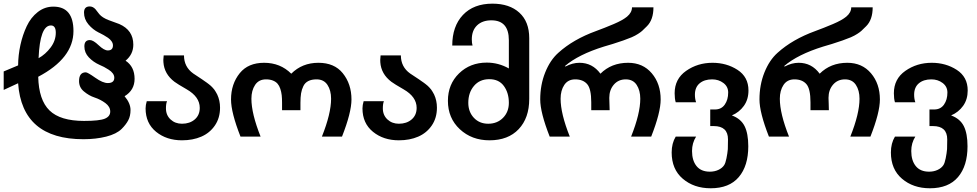

<svg xmlns="http://www.w3.org/2000/svg" viewBox="-20 -760 5291 1040"><path d="M187 -344.2Q189.9 -218.3 248.3 -161.6Q306.6 -105 435.1 -105Q518.1 -105 547.9 -117.2Q577.1 -129.4 577.1 -155.8Q577.1 -182.1 550.8 -201.7Q524.4 -221.2 492.2 -231.9Q461.9 -241.7 434.1 -265.1Q408.2 -286.6 408.2 -320.8Q408.2 -368.2 444.8 -368.2Q454.6 -368.2 496.1 -338.9Q536.6 -310.1 564 -310.1Q599.1 -310.1 599.1 -338.9Q599.1 -351.1 591.1 -362.3Q583 -373.5 568.1 -382.8Q553.2 -392.1 543.2 -397.5Q533.2 -402.8 518.1 -409.2Q485.4 -423.8 461.2 -449.2Q437 -474.6 437 -508.8Q437 -543 466.8 -543Q484.9 -543 514.2 -515.1Q543.9 -486.8 564 -486.8Q591.8 -486.8 591.8 -514.2Q591.8 -525.4 584.5 -536.1Q577.1 -546.9 565.2 -555.2Q553.2 -563.5 541.7 -569.8Q530.3 -576.2 518.6 -582Q517.1 -582.5 516.1 -583Q515.1 -583.5 514.2 -584Q482.9 -599.6 459 -627.9Q435.1 -656.2 435.1 -691.9Q435.1 -725.1 465.8 -725.1Q483.4 -725.1 497.1 -710L518.1 -683.1Q534.2 -664.1 568.8 -650.9L626 -629.9Q702.1 -596.7 702.1 -518.1Q702.1 -465.8 660.2 -431.2Q709 -398.9 709 -333Q709 -271.5 654.8 -238.8Q687 -200.7 687 -164.1Q687 -131.8 674.8 -108.6Q662.6 -85.4 639.2 -62Q611.3 -34.2 555.2 -20Q499 -5.9 432.1 -5.9Q99.6 -5.9 78.1 -309.1L0 -272.9V-373L78.1 -405.8Q78.6 -461.9 90.6 -516.4Q102.5 -570.8 124.8 -618.2Q147 -665.5 184.6 -694.8Q222.2 -724.1 269 -724.1Q377.9 -724.1 377.9 -591.8Q377.9 -444.8 187 -344.2ZM189 -444.8Q226.6 -465.8 254.4 -502.9Q282.2 -540 282.2 -583Q282.2 -622.1 255.9 -622.1Q196.3 -622.1 189 -444.8Z M965.8 -89.8Q1007.8 -89.8 1034.9 -113Q1062 -136.2 1062 -175.8Q1062 -235.4 991.7 -275.9Q939.9 -305.7 925.3 -316.9Q869.6 -358.9 865.2 -422.9Q864.7 -429.2 864.7 -436Q864.7 -437.5 866.7 -460H976.6Q976.6 -397.5 1026.9 -361.8Q1032.2 -357.9 1048.6 -347.4Q1064.9 -336.9 1074.7 -330.1Q1077.1 -328.1 1087.2 -321.3Q1097.2 -314.5 1099.9 -312.5Q1102.5 -310.5 1110.6 -304.4Q1118.7 -298.3 1121.8 -295.2Q1125 -292 1131.1 -285.9Q1137.2 -279.8 1140.6 -274.9Q1144 -270 1148.4 -262.9Q1152.8 -255.9 1156.7 -248Q1171.9 -215.3 1171.9 -176.8Q1171.9 -121.1 1144 -80.3Q1116.2 -39.6 1070.3 -19.8Q1024.4 0 965.8 0Q882.3 0 825.7 -45.9Q768.6 -92.3 768.6 -172.9Q768.6 -190.4 774.9 -211.9H884.8Q878.9 -198.7 878.9 -172.9Q878.9 -136.2 903.8 -113Q928.7 -89.8 965.8 -89.8Z M1420.9 -330.1Q1381.8 -330.1 1361.8 -300Q1341.8 -270 1341.8 -225.1Q1341.8 -144.5 1391.6 -20H1282.7Q1231.4 -150.4 1231.4 -221.2Q1231.4 -305.2 1278.8 -363.8Q1324.2 -419.9 1410.6 -419.9Q1498.5 -419.9 1557.6 -360.8Q1616.7 -419.9 1704.6 -419.9Q1791 -419.9 1836.4 -363.8Q1883.8 -305.2 1883.8 -221.2Q1883.8 -150.4 1832.5 -20H1723.6Q1773.4 -144.5 1773.4 -225.1Q1773.4 -270.5 1753.7 -300.3Q1733.9 -330.1 1694.8 -330.1Q1668 -330.1 1650.1 -321Q1632.3 -312 1623.3 -293.7Q1614.3 -275.4 1610.8 -254.2Q1607.4 -232.9 1607.4 -203.1V-163.1H1507.8V-203.1Q1507.8 -227.1 1505.9 -244.6Q1503.9 -262.2 1498.3 -279.1Q1492.7 -295.9 1483.4 -306.6Q1474.1 -317.4 1458.3 -323.7Q1442.4 -330.1 1420.9 -330.1Z M2140.6 -89.8Q2182.6 -89.8 2209.7 -113Q2236.8 -136.2 2236.8 -175.8Q2236.8 -235.4 2166.5 -275.9Q2114.7 -305.7 2100.1 -316.9Q2044.4 -358.9 2040 -422.9Q2039.6 -429.2 2039.6 -436Q2039.6 -437.5 2041.5 -460H2151.4Q2151.4 -397.5 2201.7 -361.8Q2207 -357.9 2223.4 -347.4Q2239.7 -336.9 2249.5 -330.1Q2252 -328.1 2262 -321.3Q2272 -314.5 2274.7 -312.5Q2277.3 -310.5 2285.4 -304.4Q2293.5 -298.3 2296.6 -295.2Q2299.8 -292 2305.9 -285.9Q2312 -279.8 2315.4 -274.9Q2318.8 -270 2323.2 -262.9Q2327.6 -255.9 2331.5 -248Q2346.7 -215.3 2346.7 -176.8Q2346.7 -121.1 2318.8 -80.3Q2291 -39.6 2245.1 -19.8Q2199.2 0 2140.6 0Q2057.1 0 2000.5 -45.9Q1943.4 -92.3 1943.4 -172.9Q1943.4 -190.4 1949.7 -211.9H2059.6Q2053.7 -198.7 2053.7 -172.9Q2053.7 -136.2 2078.6 -113Q2103.5 -89.8 2140.6 -89.8Z M2647.5 -740.2Q2739.7 -740.2 2793.2 -691.4Q2846.7 -642.6 2846.7 -553.2V-224.1Q2846.7 -121.1 2789.6 -60.5Q2732.4 0 2631.3 0Q2535.2 0 2470.7 -60.1Q2406.2 -120.1 2406.2 -213.9Q2406.2 -303.7 2466.3 -362.3Q2526.4 -420.9 2616.7 -420.9Q2680.2 -420.9 2736.3 -389.2V-542Q2736.3 -649.9 2641.6 -649.9Q2592.8 -649.9 2564.2 -622.6Q2535.6 -595.2 2535.6 -546.9Q2535.6 -526.4 2539.6 -513.2H2429.7Q2429.7 -617.7 2487.5 -679Q2545.4 -740.2 2647.5 -740.2ZM2624.5 -89.8Q2673.3 -89.8 2704.8 -121.8Q2736.3 -153.8 2736.3 -203.1Q2736.3 -256.8 2709.5 -293.9Q2682.6 -331.1 2630.4 -331.1Q2578.1 -331.1 2547.4 -294.7Q2516.6 -258.3 2516.6 -203.1Q2516.6 -154.3 2546.6 -122.1Q2576.7 -89.8 2624.5 -89.8Z M3448.2 -225.1Q3448.2 -270.5 3428.5 -300.3Q3408.7 -330.1 3369.6 -330.1Q3329.6 -330.1 3304.9 -301.5Q3280.3 -272.9 3280.3 -230Q3280.3 -229.5 3280.5 -222.2Q3280.8 -214.8 3281.2 -198.5Q3281.7 -182.1 3282.2 -163.1H3182.6V-206.1Q3182.6 -278.8 3160.6 -304.2Q3138.2 -330.1 3095.7 -330.1Q3056.6 -330.1 3036.6 -300Q3016.6 -270 3016.6 -225.1Q3016.6 -144.5 3066.4 -20H2957.5Q2906.2 -150.4 2906.2 -221.2Q2906.2 -300.3 2933.1 -367.4Q2960 -434.6 3004.4 -474.1Q3085 -546.9 3208.5 -591.8Q3253.9 -608.4 3304.7 -629.9Q3353 -650.4 3376.5 -669.9Q3403.3 -692.4 3403.3 -720.2H3519.5Q3519.5 -653.3 3484.4 -618.2Q3465.8 -599.6 3458.3 -592.8Q3450.7 -585.9 3436 -576.4Q3421.4 -566.9 3401.4 -558.1Q3361.8 -541.5 3299.3 -522L3251.5 -507.8Q3112.8 -464.8 3039.6 -401.9L3043.5 -399.9Q3081.1 -419.9 3118.7 -419.9Q3189 -419.9 3232.4 -360.8Q3291.5 -419.9 3382.3 -419.9Q3462.4 -419.9 3510.5 -363Q3558.6 -306.2 3558.6 -221.2Q3558.6 -150.4 3507.3 -20H3398.4Q3448.2 -144.5 3448.2 -225.1Z M3728.5 58.1Q3728.5 109.4 3752.9 139.6Q3777.3 169.9 3825.2 169.9Q3850.6 169.9 3871.3 160.2Q3892.1 150.4 3902.3 134.8Q3909.7 124 3915 97.4Q3920.4 70.8 3922.4 47.9Q3923.3 35.6 3923.3 -4.9Q3923.3 -77.1 3846.2 -77.1H3827.1V-167H3852.5Q3887.2 -167 3905.8 -193.4Q3924.3 -219.7 3924.3 -258.8Q3924.3 -291 3898.4 -310.5Q3872.6 -330.1 3837.4 -330.1Q3794.9 -330.1 3769.5 -308.6Q3744.1 -287.1 3744.1 -247.1Q3744.1 -224.1 3750.5 -206.1H3640.1Q3634.3 -225.6 3634.3 -254.9Q3634.3 -332.5 3696.3 -376Q3758.8 -419.9 3839.4 -419.9Q3915.5 -419.9 3974.6 -381.8Q4034.2 -343.3 4034.2 -270Q4034.2 -221.2 4009.3 -186.5Q3984.4 -151.9 3944.3 -134.8Q3993.2 -116.7 4013.2 -76.7Q4033.2 -36.6 4033.2 32.2Q4033.2 138.7 3981.7 199.2Q3930.2 259.8 3829.6 259.8Q3738.8 259.8 3678.2 208Q3618.2 156.7 3618.2 65.9Q3618.2 16.1 3640.1 -20H3750.5Q3728.5 14.6 3728.5 58.1Z M4635.7 -225.1Q4635.7 -270.5 4616 -300.3Q4596.2 -330.1 4557.1 -330.1Q4517.1 -330.1 4492.4 -301.5Q4467.8 -272.9 4467.8 -230Q4467.8 -229.5 4468 -222.2Q4468.3 -214.8 4468.8 -198.5Q4469.2 -182.1 4469.7 -163.1H4370.1V-206.1Q4370.1 -278.8 4348.1 -304.2Q4325.7 -330.1 4283.2 -330.1Q4244.1 -330.1 4224.1 -300Q4204.1 -270 4204.1 -225.1Q4204.1 -144.5 4253.9 -20H4145Q4093.8 -150.4 4093.8 -221.2Q4093.8 -300.3 4120.6 -367.4Q4147.5 -434.6 4191.9 -474.1Q4272.5 -546.9 4396 -591.8Q4441.4 -608.4 4492.2 -629.9Q4540.5 -650.4 4564 -669.9Q4590.8 -692.4 4590.8 -720.2H4707Q4707 -653.3 4671.9 -618.2Q4653.3 -599.6 4645.8 -592.8Q4638.2 -585.9 4623.5 -576.4Q4608.9 -566.9 4588.9 -558.1Q4549.3 -541.5 4486.8 -522L4439 -507.8Q4300.3 -464.8 4227.1 -401.9L4231 -399.9Q4268.6 -419.9 4306.2 -419.9Q4376.5 -419.9 4419.9 -360.8Q4479 -419.9 4569.8 -419.9Q4649.9 -419.9 4698 -363Q4746.1 -306.2 4746.1 -221.2Q4746.1 -150.4 4694.8 -20H4585.9Q4635.7 -144.5 4635.7 -225.1Z M4916 58.1Q4916 109.4 4940.4 139.6Q4964.8 169.9 5012.7 169.9Q5038.1 169.9 5058.8 160.2Q5079.6 150.4 5089.8 134.8Q5097.2 124 5102.5 97.4Q5107.9 70.8 5109.9 47.9Q5110.8 35.6 5110.8 -4.9Q5110.8 -77.1 5033.7 -77.1H5014.6V-167H5040Q5074.7 -167 5093.3 -193.4Q5111.8 -219.7 5111.8 -258.8Q5111.8 -291 5085.9 -310.5Q5060.1 -330.1 5024.9 -330.1Q4982.4 -330.1 4957 -308.6Q4931.6 -287.1 4931.6 -247.1Q4931.6 -224.1 4938 -206.1H4827.6Q4821.8 -225.6 4821.8 -254.9Q4821.8 -332.5 4883.8 -376Q4946.3 -419.9 5026.9 -419.9Q5103 -419.9 5162.1 -381.8Q5221.7 -343.3 5221.7 -270Q5221.7 -221.2 5196.8 -186.5Q5171.9 -151.9 5131.8 -134.8Q5180.7 -116.7 5200.7 -76.7Q5220.7 -36.6 5220.7 32.2Q5220.7 138.7 5169.2 199.2Q5117.7 259.8 5017.1 259.8Q4926.3 259.8 4865.7 208Q4805.7 156.7 4805.7 65.9Q4805.7 16.1 4827.6 -20H4938Q4916 14.6 4916 58.1Z"/></svg>

Font: Miedinger*
Style: Bold
Weight: 700
Version: Version 001.000